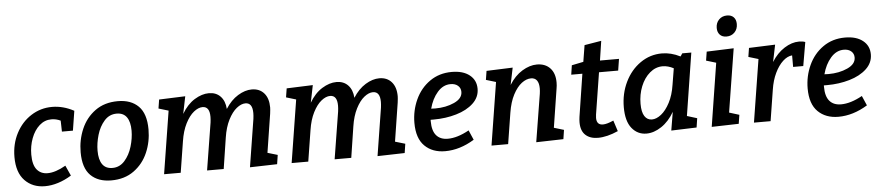

<svg xmlns="http://www.w3.org/2000/svg" viewBox="-44 -1059 6227 1357"><g transform="rotate(-5 3069.5 -380.0)"><path d="M152 -220Q152 -147 180 -113Q208 -79 256 -79Q312 -79 385 -121L418 -48Q371 -19 323 -4Q275 11 230 11Q142 11 87 -46Q32 -103 32 -213Q32 -306 71.5 -381.5Q111 -457 178.5 -500Q246 -543 327 -543Q406 -543 482 -502L460 -363H382L380 -441Q349 -456 315 -456Q267 -456 230 -423Q193 -390 172.5 -335.5Q152 -281 152 -220Z M993 -325Q993 -238 960 -161.5Q927 -85 861 -37Q795 11 700 11Q607 11 554 -41.5Q501 -94 501 -206Q501 -293 534 -370Q567 -447 633 -495Q699 -543 794 -543Q887 -543 940 -490Q993 -437 993 -325ZM621 -206Q621 -143 644.5 -109.5Q668 -76 716 -76Q767 -76 802.5 -116Q838 -156 855.5 -214.5Q873 -273 873 -327Q873 -389 849.5 -422.5Q826 -456 778 -456Q726 -456 690.5 -416Q655 -376 638 -318Q621 -260 621 -206Z M1816 -87 1887 -66 1877 -1 1684 4 1738 -335Q1741 -358 1741 -376Q1741 -449 1691 -449Q1661 -449 1628.5 -423Q1596 -397 1569.5 -345Q1543 -293 1532 -220L1498 0H1380L1434 -335Q1437 -358 1437 -376Q1437 -449 1387 -449Q1357 -449 1324.5 -423Q1292 -397 1265.5 -345Q1239 -293 1228 -220L1193 0H1075L1146 -445L1076 -466L1086 -529L1272 -536L1247 -413Q1285 -478 1337.5 -510.5Q1390 -543 1440 -543Q1491 -543 1522 -510.5Q1553 -478 1557 -421Q1595 -481 1645.5 -512Q1696 -543 1744 -543Q1799 -543 1831 -506.5Q1863 -470 1863 -405Q1863 -393 1859 -361Z M2721 -87 2792 -66 2782 -1 2589 4 2643 -335Q2646 -358 2646 -376Q2646 -449 2596 -449Q2566 -449 2533.5 -423Q2501 -397 2474.5 -345Q2448 -293 2437 -220L2403 0H2285L2339 -335Q2342 -358 2342 -376Q2342 -449 2292 -449Q2262 -449 2229.5 -423Q2197 -397 2170.5 -345Q2144 -293 2133 -220L2098 0H1980L2051 -445L1981 -466L1991 -529L2177 -536L2152 -413Q2190 -478 2242.5 -510.5Q2295 -543 2345 -543Q2396 -543 2427 -510.5Q2458 -478 2462 -421Q2500 -481 2550.5 -512Q2601 -543 2649 -543Q2704 -543 2736 -506.5Q2768 -470 2768 -405Q2768 -393 2764 -361Z M2985 -219V-209Q2985 -141 3013.5 -108Q3042 -75 3095 -75Q3163 -75 3246 -121L3276 -52Q3173 11 3069 11Q2979 11 2924 -43Q2869 -97 2869 -207Q2869 -294 2904.5 -371.5Q2940 -449 3007 -496Q3074 -543 3163 -543Q3243 -543 3289 -506.5Q3335 -470 3335 -409Q3335 -349 3289 -306Q3243 -263 3168 -241Q3093 -219 3008 -219ZM2996 -297Q3006 -296 3025 -296Q3101 -296 3160 -323Q3219 -350 3219 -397Q3219 -424 3199.5 -441Q3180 -458 3147 -458Q3094 -458 3054 -412Q3014 -366 2996 -297Z M3848 -87 3918 -66 3908 -1 3715 4 3770 -335Q3773 -356 3773 -373Q3773 -410 3759 -429.5Q3745 -449 3717 -449Q3684 -449 3650.5 -423.5Q3617 -398 3590 -346.5Q3563 -295 3551 -220L3516 0H3398L3469 -445L3399 -466L3409 -529L3595 -536L3570 -415Q3609 -478 3662.5 -510.5Q3716 -543 3767 -543Q3826 -543 3860.5 -506.5Q3895 -470 3895 -405Q3895 -382 3891 -361Z M4200 -450 4153 -154Q4151 -142 4151 -130Q4151 -80 4196 -80Q4224 -80 4271 -101L4296 -24Q4217 11 4153 11Q4097 11 4064.5 -19Q4032 -49 4032 -109Q4032 -126 4035 -148L4082 -450H4003L4013 -516L4096 -533L4115 -650L4235 -670L4214 -532H4349L4336 -450Z M4792 -88 4863 -66 4853 -1 4673 5 4695 -126Q4657 -60 4603.5 -24.5Q4550 11 4497 11Q4434 11 4393.5 -39Q4353 -89 4353 -188Q4353 -285 4392.5 -366.5Q4432 -448 4501 -496Q4570 -544 4654 -544Q4719 -544 4784 -511L4798 -532H4862ZM4710 -317 4729 -432Q4689 -453 4651 -453Q4601 -453 4560 -418Q4519 -383 4496 -325.5Q4473 -268 4473 -202Q4473 -143 4492 -114Q4511 -85 4544 -85Q4576 -85 4610 -112Q4644 -139 4671.5 -191.5Q4699 -244 4710 -317Z M4971 -529 5163 -536 5091 -86 5162 -64 5152 -1 4960 4 5031 -445 4961 -466ZM5056 -689Q5056 -725 5078.5 -748Q5101 -771 5136 -771Q5166 -771 5183 -753.5Q5200 -736 5200 -705Q5200 -669 5177.5 -646Q5155 -623 5120 -623Q5090 -623 5073 -641Q5056 -659 5056 -689Z M5671 -536 5642 -368H5570V-450Q5536 -447 5504 -417.5Q5472 -388 5447.5 -337Q5423 -286 5413 -220L5378 0H5260L5331 -445L5261 -466L5271 -529L5457 -536L5432 -415Q5470 -476 5522.5 -509.5Q5575 -543 5627 -543Q5653 -543 5671 -536Z M5775 -219V-209Q5775 -141 5803.5 -108Q5832 -75 5885 -75Q5953 -75 6036 -121L6066 -52Q5963 11 5859 11Q5769 11 5714 -43Q5659 -97 5659 -207Q5659 -294 5694.5 -371.5Q5730 -449 5797 -496Q5864 -543 5953 -543Q6033 -543 6079 -506.5Q6125 -470 6125 -409Q6125 -349 6079 -306Q6033 -263 5958 -241Q5883 -219 5798 -219ZM5786 -297Q5796 -296 5815 -296Q5891 -296 5950 -323Q6009 -350 6009 -397Q6009 -424 5989.5 -441Q5970 -458 5937 -458Q5884 -458 5844 -412Q5804 -366 5786 -297Z"/></g></svg>

Font: Bitter Pro SemiBold
Style: Italic
Weight: 600
Italic angle: -9°
Designer: Sol Matas, and Bitter project Authors
Foundry: Sol Matas
Version: Version 1.010